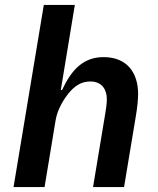

<svg xmlns="http://www.w3.org/2000/svg" viewBox="-20 -760 640 780"><path d="M35 0H161L206 -272C214 -320 243 -361 257 -379C282 -410 309 -429 347 -429C396 -429 414 -394 414 -357C414 -336 410 -313 407 -295L358 0H484L531 -283C538 -324 541 -353 541 -379C541 -463 497 -528 401 -528C318 -528 270 -476 232 -394H227L284 -740H158Z"/></svg>

Font: IBM Plex Mono SmBld
Style: Italic
Weight: 600
Italic angle: -9.5°
Monospace: yes
Designer: Mike Abbink, Paul van der Laan, Pieter van Rosmalen
Foundry: Bold Monday
Version: Version 2.004